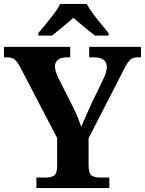

<svg xmlns="http://www.w3.org/2000/svg" viewBox="-20 -951 733 971"><path d="M164 0V-53H211Q235 -53 252 -62Q269 -71 269 -114V-253L84 -608Q69 -637 55.5 -649Q42 -661 13 -661H0V-714H335V-661H318Q288 -661 273 -648.5Q258 -636 258 -616Q258 -603 262.5 -588.5Q267 -574 273 -561L347 -414Q363 -383 373 -358Q383 -333 391 -310Q402 -336 415.5 -367Q429 -398 445 -432L503 -552Q514 -574 517 -589Q520 -604 520 -612Q520 -661 454 -661H431V-714H693V-661H674Q649 -661 635 -645.5Q621 -630 598 -583L428 -252V-115Q428 -72 444.5 -62.5Q461 -53 484 -53H533V0ZM174 -784Q190 -803 211.5 -829Q233 -855 253.5 -882Q274 -909 284 -931H419Q430 -909 450 -882Q470 -855 492 -829Q514 -803 529 -784V-771H460Q446 -782 426 -798Q406 -814 386 -831Q366 -848 351 -861Q329 -841 296.5 -814.5Q264 -788 243 -771H174Z"/></svg>

Font: Noto Serif Yezidi
Style: Bold
Weight: 700
Designer: Dalton Maag Ltd
Foundry: Dalton Maag Ltd
Version: Version 1.001; ttfautohint (v1.8.4.7-5d5b)